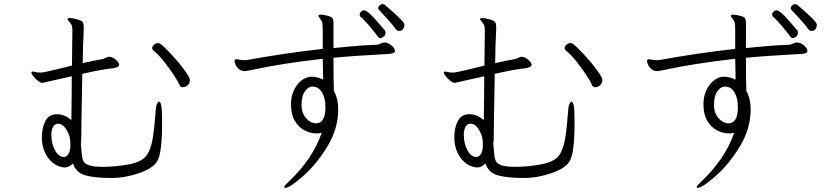

<svg xmlns="http://www.w3.org/2000/svg" viewBox="-20 -841 4040 931"><path d="M479 -32Q543 -32 609 -45Q675 -58 696 -95Q713 -123 721 -173Q729 -223 735 -305Q736 -327 741.5 -337.5Q747 -348 751 -348Q756 -348 760 -337Q764 -326 765 -302L766 -247Q766 -97 742 -59Q722 -25 654.5 -1.5Q587 22 518 22Q441 22 395 9.5Q349 -3 334 -48Q312 -29 296 -29Q269 -29 242.5 -47Q216 -65 199.5 -98.5Q183 -132 183 -175Q183 -220 199 -252.5Q215 -285 252 -287H259Q291 -287 326 -259Q328 -383 328 -471L287 -462Q185 -439 185 -439Q177 -439 164 -449Q151 -459 141.5 -471.5Q132 -484 132 -489Q132 -491 133 -492Q136 -494 139 -494Q142 -494 148.5 -492.5Q155 -491 159 -490Q166 -489 177 -489Q190 -489 254 -504.5Q318 -520 329 -523L331 -696Q331 -704 329 -713.5Q327 -723 323 -726Q321 -730 314 -738Q307 -746 307 -747L308 -749Q310 -754 319 -754Q328 -754 354 -747Q375 -742 380.5 -734.5Q386 -727 386 -708V-698Q382 -626 381 -535Q448 -550 475 -554Q481 -555 492.5 -560.5Q504 -566 511 -566L515 -565Q526 -564 540 -552.5Q554 -541 557 -531Q558 -530 558 -527Q558 -521 549.5 -516.5Q541 -512 527 -510Q476 -505 379 -483Q378 -443 375 -253L374 -164Q374 -159 372 -143L377 -89Q379 -68 386.5 -56.5Q394 -45 415.5 -38.5Q437 -32 479 -32ZM289 -80H293Q317 -86 321 -126V-151Q321 -181 303 -211Q285 -241 262 -241H259Q243 -239 236 -223.5Q229 -208 229 -187Q229 -145 246.5 -112.5Q264 -80 289 -80ZM746 -632Q753 -632 757 -629Q775 -616 810.5 -578Q846 -540 873.5 -502.5Q901 -465 901 -453Q901 -445 897.5 -437.5Q894 -430 889 -427Q878 -418 866 -418Q854 -418 849 -432Q836 -461 794.5 -517.5Q753 -574 725 -595Q718 -601 718 -608Q718 -617 727 -624.5Q736 -632 746 -632Z M1895 -593Q1895 -580 1857 -579Q1703 -571 1597 -561Q1597 -453 1599 -400Q1620 -362 1620 -311Q1620 -217 1567 -130Q1514 -43 1449 13.5Q1384 70 1364 70Q1361 70 1359 68Q1358 66 1358 66Q1358 62 1365 54.5Q1372 47 1380 40Q1496 -70 1540 -197Q1527 -194 1516 -194Q1486 -194 1457.5 -208.5Q1429 -223 1410 -254.5Q1391 -286 1391 -336Q1391 -373 1405 -403Q1419 -433 1441.5 -450.5Q1464 -468 1487 -469H1493Q1517 -469 1547 -455L1545 -556Q1350 -534 1201 -502Q1177 -497 1169 -496Q1150 -496 1138.5 -506Q1127 -516 1122 -528.5Q1117 -541 1117 -545Q1117 -551 1123 -553Q1124 -554 1127 -554Q1130 -554 1134.5 -553Q1139 -552 1143 -551Q1158 -549 1168 -549Q1175 -549 1178 -550Q1357 -583 1545 -604V-681Q1545 -716 1543.5 -727.5Q1542 -739 1532 -750Q1530 -754 1527 -757.5Q1524 -761 1524 -763L1525 -767Q1526 -770 1537 -770Q1551 -770 1566 -765Q1587 -760 1592 -753.5Q1597 -747 1597 -726V-608Q1675 -616 1744 -621L1807 -624Q1814 -624 1825 -629.5Q1836 -635 1843 -635H1849Q1868 -631 1881.5 -618Q1895 -605 1895 -593ZM1512 -243Q1558 -243 1558 -321Q1558 -365 1541.5 -393Q1525 -421 1495 -421H1491Q1474 -420 1458 -397.5Q1442 -375 1442 -330V-327Q1443 -292 1464.5 -267.5Q1486 -243 1512 -243ZM1746 -791Q1761 -791 1802.5 -744Q1844 -697 1846 -694Q1849 -692 1849 -683Q1849 -669 1841 -664Q1831 -656 1824 -656Q1818 -656 1812 -664Q1798 -684 1770 -716.5Q1742 -749 1728 -760Q1724 -763 1724 -770Q1724 -778 1731 -784.5Q1738 -791 1746 -791ZM1835 -821Q1842 -821 1848 -816Q1893 -777 1913 -757.5Q1933 -738 1937 -731Q1941 -724 1941 -719Q1941 -711 1935 -701Q1929 -691 1915 -691Q1905 -691 1898 -701Q1891 -713 1862 -745Q1833 -777 1817 -794Q1814 -796 1814 -801Q1814 -808 1820.5 -814.5Q1827 -821 1835 -821Z M2479 -32Q2543 -32 2609 -45Q2675 -58 2696 -95Q2713 -123 2721 -173Q2729 -223 2735 -305Q2736 -327 2741.5 -337.5Q2747 -348 2751 -348Q2756 -348 2760 -337Q2764 -326 2765 -302L2766 -247Q2766 -97 2742 -59Q2722 -25 2654.5 -1.5Q2587 22 2518 22Q2441 22 2395 9.5Q2349 -3 2334 -48Q2312 -29 2296 -29Q2269 -29 2242.5 -47Q2216 -65 2199.5 -98.5Q2183 -132 2183 -175Q2183 -220 2199 -252.5Q2215 -285 2252 -287H2259Q2291 -287 2326 -259Q2328 -383 2328 -471L2287 -462Q2185 -439 2185 -439Q2177 -439 2164 -449Q2151 -459 2141.5 -471.5Q2132 -484 2132 -489Q2132 -491 2133 -492Q2136 -494 2139 -494Q2142 -494 2148.5 -492.5Q2155 -491 2159 -490Q2166 -489 2177 -489Q2190 -489 2254 -504.5Q2318 -520 2329 -523L2331 -696Q2331 -704 2329 -713.5Q2327 -723 2323 -726Q2321 -730 2314 -738Q2307 -746 2307 -747L2308 -749Q2310 -754 2319 -754Q2328 -754 2354 -747Q2375 -742 2380.5 -734.5Q2386 -727 2386 -708V-698Q2382 -626 2381 -535Q2448 -550 2475 -554Q2481 -555 2492.5 -560.5Q2504 -566 2511 -566L2515 -565Q2526 -564 2540 -552.5Q2554 -541 2557 -531Q2558 -530 2558 -527Q2558 -521 2549.5 -516.5Q2541 -512 2527 -510Q2476 -505 2379 -483Q2378 -443 2375 -253L2374 -164Q2374 -159 2372 -143L2377 -89Q2379 -68 2386.5 -56.5Q2394 -45 2415.5 -38.5Q2437 -32 2479 -32ZM2289 -80H2293Q2317 -86 2321 -126V-151Q2321 -181 2303 -211Q2285 -241 2262 -241H2259Q2243 -239 2236 -223.5Q2229 -208 2229 -187Q2229 -145 2246.5 -112.5Q2264 -80 2289 -80ZM2746 -632Q2753 -632 2757 -629Q2775 -616 2810.5 -578Q2846 -540 2873.5 -502.5Q2901 -465 2901 -453Q2901 -445 2897.5 -437.5Q2894 -430 2889 -427Q2878 -418 2866 -418Q2854 -418 2849 -432Q2836 -461 2794.5 -517.5Q2753 -574 2725 -595Q2718 -601 2718 -608Q2718 -617 2727 -624.5Q2736 -632 2746 -632Z M3895 -593Q3895 -580 3857 -579Q3703 -571 3597 -561Q3597 -453 3599 -400Q3620 -362 3620 -311Q3620 -217 3567 -130Q3514 -43 3449 13.5Q3384 70 3364 70Q3361 70 3359 68Q3358 66 3358 66Q3358 62 3365 54.5Q3372 47 3380 40Q3496 -70 3540 -197Q3527 -194 3516 -194Q3486 -194 3457.5 -208.5Q3429 -223 3410 -254.5Q3391 -286 3391 -336Q3391 -373 3405 -403Q3419 -433 3441.5 -450.5Q3464 -468 3487 -469H3493Q3517 -469 3547 -455L3545 -556Q3350 -534 3201 -502Q3177 -497 3169 -496Q3150 -496 3138.5 -506Q3127 -516 3122 -528.5Q3117 -541 3117 -545Q3117 -551 3123 -553Q3124 -554 3127 -554Q3130 -554 3134.5 -553Q3139 -552 3143 -551Q3158 -549 3168 -549Q3175 -549 3178 -550Q3357 -583 3545 -604V-681Q3545 -716 3543.5 -727.5Q3542 -739 3532 -750Q3530 -754 3527 -757.5Q3524 -761 3524 -763L3525 -767Q3526 -770 3537 -770Q3551 -770 3566 -765Q3587 -760 3592 -753.5Q3597 -747 3597 -726V-608Q3675 -616 3744 -621L3807 -624Q3814 -624 3825 -629.5Q3836 -635 3843 -635H3849Q3868 -631 3881.5 -618Q3895 -605 3895 -593ZM3512 -243Q3558 -243 3558 -321Q3558 -365 3541.5 -393Q3525 -421 3495 -421H3491Q3474 -420 3458 -397.5Q3442 -375 3442 -330V-327Q3443 -292 3464.5 -267.5Q3486 -243 3512 -243ZM3746 -791Q3761 -791 3802.5 -744Q3844 -697 3846 -694Q3849 -692 3849 -683Q3849 -669 3841 -664Q3831 -656 3824 -656Q3818 -656 3812 -664Q3798 -684 3770 -716.5Q3742 -749 3728 -760Q3724 -763 3724 -770Q3724 -778 3731 -784.5Q3738 -791 3746 -791ZM3835 -821Q3842 -821 3848 -816Q3893 -777 3913 -757.5Q3933 -738 3937 -731Q3941 -724 3941 -719Q3941 -711 3935 -701Q3929 -691 3915 -691Q3905 -691 3898 -701Q3891 -713 3862 -745Q3833 -777 3817 -794Q3814 -796 3814 -801Q3814 -808 3820.5 -814.5Q3827 -821 3835 -821Z"/></svg>

Font: JyunsaiKaai Light
Style: Regular
Weight: 300
Designer: Fontworks Inc.
Version: Version 0.030;April 7, 2024;FontCreator 14.0.0.2901 64-bit